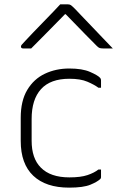

<svg xmlns="http://www.w3.org/2000/svg" viewBox="-20 -850 540 880"><path d="M298 -536Q357 -536 392.5 -520.5Q428 -505 438 -494Q443 -489 443 -481V-448H431Q412 -462 380.5 -475.5Q349 -489 298 -489Q211 -489 168 -441.5Q125 -394 125 -305V-205Q125 -124 167 -82Q211 -37 298 -37Q350 -37 381 -47.5Q412 -58 431 -73H443V-38Q443 -33 440 -30Q427 -17 394.5 -3.5Q362 10 297 10Q190 10 132.5 -44.5Q75 -99 75 -204V-310Q75 -388 105 -438Q135 -488 185.5 -512Q236 -536 298 -536ZM256 -830H292Q300 -830 305.5 -826Q311 -822 325 -808Q333 -799 353 -778.5Q373 -758 398.5 -731Q424 -704 450 -677Q476 -650 497 -628H453Q442 -628 436.5 -630Q431 -632 424 -639Q410 -653 371.5 -692Q333 -731 281 -785H278Q226 -732 189 -694.5Q152 -657 123 -628H86Q76 -628 76 -637Q76 -641 80 -645.5Q84 -650 98 -665Q111 -679 132.5 -701.5Q154 -724 178.5 -749Q203 -774 224 -796Q245 -818 256 -830Z"/></svg>

Font: Recursive Sn Lnr St Lt
Style: Regular
Weight: 300
Version: Version 1.079;hotconv 1.0.112;makeotfexe 2.5.65598; ttfautoh